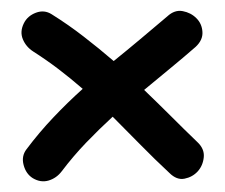

<svg xmlns="http://www.w3.org/2000/svg" viewBox="-20 -467 419 357"><path d="M346.7 -203.1Q360.4 -190.4 358.9 -174.8Q357.4 -159.2 347.7 -148.4Q337.9 -137.7 323.2 -134.8Q308.6 -131.8 294.9 -145.5Q267.6 -170.9 241.7 -197.3Q215.8 -223.6 189.5 -250Q164.1 -226.6 140.1 -201.7Q116.2 -176.8 94.7 -148.4Q85 -135.7 70.3 -131.3Q55.7 -127 41 -135.7Q28.3 -143.6 23.9 -160.2Q19.5 -176.8 29.3 -189.5Q52.7 -220.7 79.1 -248.5Q105.5 -276.4 133.8 -301.8Q111.3 -321.3 88.9 -338.4Q66.4 -355.5 42 -371.1Q28.3 -379.9 22.5 -394Q16.6 -408.2 24.4 -423.8Q31.2 -437.5 46.9 -443.4Q62.5 -449.2 76.2 -440.4Q107.4 -420.9 135.7 -398.9Q164.1 -377 191.4 -353.5Q216.8 -374 241.2 -394.5Q265.6 -415 291 -436.5Q304.7 -449.2 319.8 -446.3Q335 -443.4 345.2 -433.1Q355.5 -422.9 356.4 -407.7Q357.4 -392.6 343.8 -379.9Q320.3 -359.4 296.4 -339.8Q272.5 -320.3 248 -299.8Q273.4 -275.4 297.4 -251.5Q321.3 -227.5 346.7 -203.1Z"/></svg>

Font: Schoolbell
Style: Regular
Weight: 400
Designer: Font Diner, Inc
Foundry: Font Diner, Inc
Version: Version 1.000